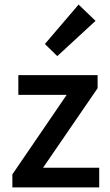

<svg xmlns="http://www.w3.org/2000/svg" viewBox="-20 -818 478 838"><path d="M176 -626 230 -573 397 -727 323 -798ZM34 -57V0H413V-86H168L406 -433V-490H60V-404H271Z"/></svg>

Font: Cambridge Sans Medium
Style: Regular
Weight: 500
Version: Version 2.020;PS 002.020;hotconv 1.0.88;makeotf.lib2.5.64775